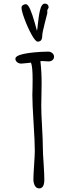

<svg xmlns="http://www.w3.org/2000/svg" viewBox="-20 -1045 382 1072"><path d="M190.4 -812.5Q215.8 -812.5 215.8 -844.7Q215.8 -860.4 230 -916L244.1 -970.7V-988.8Q245.1 -992.2 248 -996.1Q251.5 -1001 251.5 -1003.9Q251.5 -1013.7 245.6 -1019.3Q239.7 -1024.9 230.5 -1024.9Q211.4 -1024.9 202.6 -984.4Q198.7 -967.3 196 -947.5Q193.4 -927.7 190.9 -906.2Q189 -883.8 186.5 -872.6L173.8 -918.5Q160.2 -966.3 148.4 -993.2Q136.2 -1021.5 124 -1021.5Q114.7 -1021.5 107.4 -1015.9Q100.1 -1010.3 100.1 -1002.4Q100.1 -983.9 117.7 -936.8Q135.3 -889.6 156.7 -851.1Q178.2 -812.5 190.4 -812.5ZM211.4 -516.6 212.4 -580.6Q212.4 -643.6 205.6 -703.6Q208 -704.1 215.8 -704.1L233.4 -703.1L251.5 -702.1Q264.6 -702.1 273.2 -709.5Q281.7 -716.8 281.7 -728.5Q281.7 -740.2 272 -748.5Q262.2 -756.8 249.5 -756.8Q233.9 -756.8 208 -755.4Q126 -750.5 89.8 -737.8Q65.9 -729 65.9 -717.3Q65.9 -705.6 75.7 -697.8Q85.4 -689.9 98.6 -689.9Q106.4 -689.9 127 -692.4L152.8 -695.3Q162.1 -674.8 162.1 -602.1Q162.1 -572.8 161.6 -552.7L160.6 -514.6Q160.6 -466.8 167.5 -358.9Q174.3 -251 174.3 -203.1Q174.3 -180.7 170.4 -123.5Q166.5 -66.4 166.5 -43.5Q166.5 -22.9 174.8 -8.1Q183.1 6.8 198.7 6.8Q227.5 6.8 227.5 -42Q227.5 -68.4 223.6 -131.8Q219.2 -191.4 219.2 -221.7Q219.2 -261.7 214.8 -336.9Q210.4 -412.6 210.4 -451.7Z"/></svg>

Font: Amatica SC
Style: Bold
Weight: 400
Designer: Vernon Adams, Ben Nathan
Foundry: newtypography
Version: Version 2.000